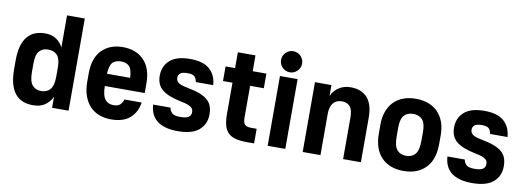

<svg xmlns="http://www.w3.org/2000/svg" viewBox="-58 -1078 3927 1436"><g transform="rotate(10 1905.0 -360.5)"><path d="M225 6Q182 6 148 -7.5Q114 -21 90 -50.5Q66 -80 53.5 -126Q41 -172 41 -237V-303Q41 -365 53.5 -409.5Q66 -454 90 -483Q114 -512 148 -525.5Q182 -539 225 -539Q274 -539 308 -516.5Q342 -494 361 -456V-700H496V0H371V-83Q351 -43 316.5 -18.5Q282 6 225 6ZM267 -109Q312 -109 336.5 -138Q361 -167 361 -237V-303Q361 -369 336.5 -396.5Q312 -424 267 -424Q225 -424 200.5 -396.5Q176 -369 176 -303V-237Q176 -167 200.5 -138Q225 -109 267 -109Z M820 9Q769 9 727.5 -7Q686 -23 657 -54.5Q628 -86 612 -132Q596 -178 596 -237V-303Q596 -417 655.5 -478Q715 -539 815 -539Q915 -539 974.5 -478Q1034 -417 1034 -302V-229H731Q732 -155 755.5 -127Q779 -99 820 -99Q853 -99 870 -115.5Q887 -132 892 -155H1024Q1013 -80 962 -35.5Q911 9 820 9ZM819 -431Q777 -431 755.5 -408Q734 -385 731 -322H907Q904 -385 882.5 -408Q861 -431 819 -431Z M1325 9Q1270 9 1230 -3Q1190 -15 1164.5 -36.5Q1139 -58 1126 -88.5Q1113 -119 1111 -155H1243Q1247 -130 1264 -114.5Q1281 -99 1325 -99Q1373 -99 1390.5 -112.5Q1408 -126 1408 -148Q1408 -159 1405 -168Q1402 -177 1392.5 -185Q1383 -193 1364.5 -200Q1346 -207 1315 -213Q1213 -233 1167.5 -270.5Q1122 -308 1122 -376Q1122 -449 1172 -494Q1222 -539 1325 -539Q1427 -539 1475.5 -494Q1524 -449 1528 -376H1396Q1392 -403 1377.5 -417Q1363 -431 1325 -431Q1285 -431 1269.5 -418.5Q1254 -406 1254 -383Q1254 -373 1258 -364Q1262 -355 1271.5 -347.5Q1281 -340 1298.5 -334Q1316 -328 1343 -323Q1397 -313 1434.5 -299Q1472 -285 1495.5 -265Q1519 -245 1529 -218Q1539 -191 1539 -155Q1539 -82 1487.5 -36.5Q1436 9 1325 9Z M1849 0Q1798 0 1763 -9.5Q1728 -19 1707 -40Q1686 -61 1676.5 -95.5Q1667 -130 1667 -181V-419H1595V-530H1667V-650H1801V-530H1905V-419H1801V-181Q1801 -139 1815 -125Q1829 -111 1861 -111H1905V0Z M2008 -530H2142V0H2008ZM2074.8 -570Q2042 -570 2018.5 -593.7Q1995 -617.3 1995 -650.2Q1995 -683 2018.7 -706.5Q2042.3 -730 2075.2 -730Q2108 -730 2131.5 -706.3Q2155 -682.7 2155 -649.8Q2155 -617 2131.3 -593.5Q2107.7 -570 2074.8 -570Z M2274 -530H2399V-447Q2417 -489 2455.5 -514Q2494 -539 2545 -539Q2626 -539 2671 -489.5Q2716 -440 2716 -337V0H2581V-316Q2581 -374 2559.5 -399Q2538 -424 2500 -424Q2479 -424 2462 -417.5Q2445 -411 2433.5 -397.5Q2422 -384 2415.5 -363.5Q2409 -343 2409 -316V0H2274Z M3040 9Q2934 9 2872.5 -53.8Q2811 -116.6 2811 -237V-303Q2811 -358.6 2827 -402.4Q2843.1 -446.2 2872.5 -476.6Q2902 -507 2944.5 -523Q2987 -539 3040 -539Q3093.1 -539 3135.5 -523Q3178 -507 3207.5 -476.6Q3236.9 -446.2 3253 -402.4Q3269 -358.6 3269 -303V-237Q3269 -116.6 3207.5 -53.8Q3146 9 3040 9ZM3040 -106Q3085 -106 3109.5 -135.5Q3134 -165 3134 -237V-303Q3134 -369 3109.5 -396.5Q3085 -424 3040 -424Q2995 -424 2970.5 -396.5Q2946 -369 2946 -303V-237Q2946 -165 2970.5 -135.5Q2995 -106 3040 -106Z M3560 9Q3505 9 3465 -3Q3425 -15 3399.5 -36.5Q3374 -58 3361 -88.5Q3348 -119 3346 -155H3478Q3482 -130 3499 -114.5Q3516 -99 3560 -99Q3608 -99 3625.5 -112.5Q3643 -126 3643 -148Q3643 -159 3640 -168Q3637 -177 3627.5 -185Q3618 -193 3599.5 -200Q3581 -207 3550 -213Q3448 -233 3402.5 -270.5Q3357 -308 3357 -376Q3357 -449 3407 -494Q3457 -539 3560 -539Q3662 -539 3710.5 -494Q3759 -449 3763 -376H3631Q3627 -403 3612.5 -417Q3598 -431 3560 -431Q3520 -431 3504.5 -418.5Q3489 -406 3489 -383Q3489 -373 3493 -364Q3497 -355 3506.5 -347.5Q3516 -340 3533.5 -334Q3551 -328 3578 -323Q3632 -313 3669.5 -299Q3707 -285 3730.5 -265Q3754 -245 3764 -218Q3774 -191 3774 -155Q3774 -82 3722.5 -36.5Q3671 9 3560 9Z"/></g></svg>

Font: Golos UI VF
Style: Regular
Weight: 400
Designer: A.Korolkova, Vitaly Kuzmin
Foundry: ParaType Ltd
Version: Version 2.000